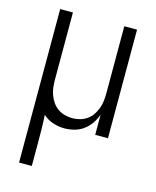

<svg xmlns="http://www.w3.org/2000/svg" viewBox="-111 -597 722 888"><g transform="rotate(15 250.0 -152.5)"><path d="M66 215V-520H127V-200Q127 -181 129 -162.5Q131 -144 137.5 -126.5Q144 -109 154.5 -93.5Q165 -78 180 -67.5Q195 -57 213 -52Q231 -47 250 -47Q269 -47 287 -52Q305 -57 320 -67.5Q335 -78 345.5 -93.5Q356 -109 362.5 -126.5Q369 -144 371 -162.5Q373 -181 373 -200V-520H434V0H373V-97Q365 -74 351.5 -54Q338 -34 318.5 -19.5Q299 -5 275 1.5Q251 8 227 8Q199 8 172 -1Q145 -10 124 -29Q126 5 126.5 39Q127 73 127 108V215Z"/></g></svg>

Font: Iosevka Term Curly Light
Style: Regular
Weight: 300
Designer: Belleve Invis
Foundry: Belleve Invis
Version: Version 32.3.0